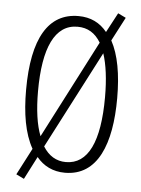

<svg xmlns="http://www.w3.org/2000/svg" viewBox="-56 -797 656 896"><g transform="rotate(5 272.0 -349.0)"><path d="M491 -358C491 -469 475 -560 440 -624L498 -735L461 -753L412 -661C379 -702 335 -724 278 -724C138 -724 64 -603 64 -359C64 -250 79 -157 118 -88L53 37L90 55L145 -52C177 -13 221 10 278 10C431 10 491 -143 491 -358ZM120 -358C120 -562 172 -674 278 -674C326 -674 361 -652 387 -609L150 -150C130 -201 120 -271 120 -358ZM434 -358C434 -149 382 -40 278 -40C233 -40 197 -62 171 -104L408 -561C425 -510 434 -441 434 -358Z"/></g></svg>

Font: Noto Sans Gurmukhi UI ExtraCondensed Light
Style: Regular
Weight: 300
Width: 2
Designer: Jelle Bosma - Monotype Design Team
Foundry: Monotype Imaging Inc.
Version: Version 2.004